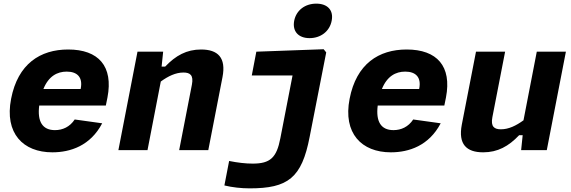

<svg xmlns="http://www.w3.org/2000/svg" viewBox="-20 -825 3140 1055"><path d="M41 -282C4 -92.5 107 12 267.5 12C367.5 12 477 -24.5 541.5 -147.5L390.5 -168.5C363.5 -127.5 324 -110 282 -110C212.5 -110 184.5 -158 195.5 -245H561.5L570.5 -289.5C603.5 -461 521.5 -553 354.5 -553C201 -553 78 -474 41 -282ZM218.5 -336C247 -406.5 294.5 -431.5 346.5 -431.5C405 -431.5 436 -400 423.5 -337.5L423 -336Z M1124.5 0 1202.5 -401C1223.5 -508.5 1177 -553 1085 -553C1005.5 -553 945.5 -520 887.5 -459H868L876.5 -541H735.5L630.5 0H790.5L863.5 -377C904 -406.5 945.5 -426.5 988 -426.5C1024.5 -426.5 1044.5 -412 1034.5 -360L964.5 0Z M1681.5 -73 1772.5 -537 1758.5 -554.5 1388.5 -541 1363.5 -410.5H1587.5L1520.5 -65.5C1500 42 1464.5 74 1368.5 74C1329 74 1286.5 69 1239 59.5L1213 194C1255.5 204.5 1306 210 1351.5 210C1562.5 210 1638 153 1681.5 -73ZM1681 -615.5C1742.5 -615.5 1791.5 -653 1802.5 -711C1814 -769 1779.5 -805 1718 -805C1656.5 -805 1608 -769 1596.5 -711C1585.5 -653 1619.5 -615.5 1681 -615.5Z M1901 -282C1864 -92.5 1967 12 2127.5 12C2227.5 12 2337 -24.5 2401.5 -147.5L2250.5 -168.5C2223.5 -127.5 2184 -110 2142 -110C2072.5 -110 2044.5 -158 2055.5 -245H2421.5L2430.5 -289.5C2463.5 -461 2381.5 -553 2214.5 -553C2061 -553 1938 -474 1901 -282ZM2078.5 -336C2107 -406.5 2154.5 -431.5 2206.5 -431.5C2265 -431.5 2296 -400 2283.5 -337.5L2283 -336Z M2595.5 -541 2517.5 -140C2497 -32.5 2543 12 2635 12C2714.5 12 2774.5 -21 2832.5 -82H2852L2843.5 0H2984.5L3089.5 -541H2929.5L2856.5 -164C2816 -134.5 2775 -114.5 2732.5 -114.5C2696 -114.5 2675.5 -129 2685.5 -181L2755.5 -541Z"/></svg>

Font: Monaspace Neon ExtraBold
Style: Italic
Weight: 800
Italic angle: -11°
Designer: Riley Cran & the Lettermatic Team
Foundry: Lettermatic
Version: Version 1.200 (Monaspace Neon)